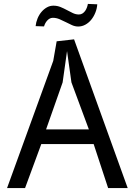

<svg xmlns="http://www.w3.org/2000/svg" viewBox="-20 -961 690 981"><path d="M16 0 252 -650 269.5 -750 358.5 -760 632.5 0H532.5L458.5 -225H191L108 0ZM322.5 -700 300 -540 215.5 -300H434L345 -540ZM162 -827.5Q164 -847.5 171.8 -866.5Q179.5 -885.5 191.8 -900Q204 -914.5 219.5 -923.2Q235 -932 253 -932Q272.5 -932 289.5 -925Q306.5 -918 322 -909.5Q337.5 -901 352.5 -894Q367.5 -887 383 -887Q393.5 -887 401.5 -892.2Q409.5 -897.5 415 -905.2Q420.5 -913 424 -922.5Q427.5 -932 429 -941L477 -939Q475.5 -917 467.2 -896.5Q459 -876 446.2 -860.2Q433.5 -844.5 416.2 -835Q399 -825.5 379.5 -825.5Q363.5 -825.5 348 -832.5Q332.5 -839.5 316.5 -847.8Q300.5 -856 284 -863Q267.5 -870 250 -870Q241 -870 233.8 -866Q226.5 -862 220.8 -855.5Q215 -849 211 -841.2Q207 -833.5 205 -826Z"/></svg>

Font: B612 Mono
Style: Regular
Weight: 400
Version: Version 1.005